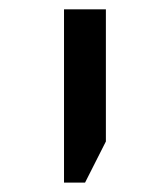

<svg xmlns="http://www.w3.org/2000/svg" viewBox="-20 -598 357 410"><path d="M161.6 -208H116.7V-578.1H206.1V-295.9Z"/></svg>

Font: Lunasima
Style: Regular
Weight: 400
Designer: The DocRepair Project, Monotype Design Team
Foundry: Google
Version: Version 2.009